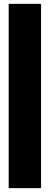

<svg xmlns="http://www.w3.org/2000/svg" viewBox="-20 -832 258 996"><path d="M25 -812H193V144H25Z"/></svg>

Font: Readiness
Style: Bold
Weight: 700
Designer: Katatrad Team
Foundry: CadsonDemak
Version: Version 1.00;January 16, 2020;FontCreator 12.0.0.2550 64-bit